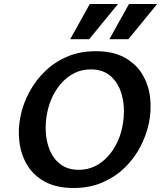

<svg xmlns="http://www.w3.org/2000/svg" viewBox="-20 -927 806 960"><path d="M348 13Q263 13 205.5 -18Q148 -49 116.5 -101Q85 -153 77 -217.5Q69 -282 83 -348Q96 -410 127 -467.5Q158 -525 205.5 -571Q253 -617 316.5 -644Q380 -671 459 -671Q544 -671 601.5 -640Q659 -609 691 -556.5Q723 -504 730.5 -439.5Q738 -375 724 -309Q711 -248 680 -190Q649 -132 601.5 -86.5Q554 -41 490.5 -14Q427 13 348 13ZM374 -78Q419 -78 455 -96Q491 -114 518.5 -144Q546 -174 564.5 -212Q583 -250 591 -290Q602 -341 599 -392Q596 -443 577.5 -485.5Q559 -528 523.5 -554Q488 -580 434 -580Q389 -580 353 -562Q317 -544 289.5 -514Q262 -484 243.5 -446Q225 -408 217 -368Q206 -317 209 -266Q212 -215 230.5 -172.5Q249 -130 284.5 -104Q320 -78 374 -78ZM331 -731 429 -907H570L426 -731ZM527 -731 625 -907H766L622 -731Z"/></svg>

Font: Ysabeau Infant
Style: Bold Italic
Weight: 700
Italic angle: -12°
Designer: Christian Thalmann (Catharsis Fonts)
Version: Version 2.001;gftools[0.9.30]; featfreeze: ss01,ss02,lnum